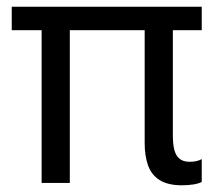

<svg xmlns="http://www.w3.org/2000/svg" viewBox="-20 -545 648 572"><path d="M522 7Q480 7 455.5 -8.5Q431 -24 421 -52.5Q411 -81 411 -118V-455H188V0H104V-455H15V-525H581V-455H495V-141Q495 -115 499.5 -98Q504 -81 515 -72Q526 -63 545 -63Q556 -63 565 -65Q574 -67 581 -71V-3Q572 2 556 4.5Q540 7 522 7Z"/></svg>

Font: Mona Sans SemiExpanded
Style: Regular
Weight: 400
Width: 6
Designer: Deni Anggara
Foundry: GitHub
Version: Version 2.000